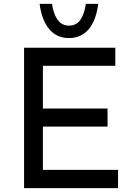

<svg xmlns="http://www.w3.org/2000/svg" viewBox="-20 -969 693 989"><path d="M104 -723H574V-630H201V-410H534V-317H201V-94H588V0H104ZM336 -773Q272 -773 233.5 -819Q195 -865 184 -949H248Q254 -901 275.5 -869Q297 -837 336 -837Q375 -837 395.5 -869Q416 -901 422 -949H486Q475 -863 436.5 -818Q398 -773 336 -773Z"/></svg>

Font: Synthetic
Style: Regular
Weight: 400
Designer: Santiago Orozco
Foundry: Typemade
Version: Version 2.000; ttfautohint (v1.8.4.7-5d5b)